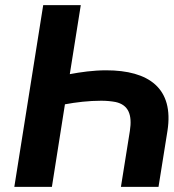

<svg xmlns="http://www.w3.org/2000/svg" viewBox="-20 -731 679 751"><path d="M36 0H183L234 -323C277 -331 327 -337 376 -337C397 -337 416 -335 432 -332C482 -321 498 -283 488 -219L453 0H600L635 -219C661 -386 562 -456 395 -456C345 -456 296 -449 253 -441L296 -711H149Z"/></svg>

Font: Asimov Pro
Style: BdObl
Weight: 700
Designer: Google
Version: Version 2.000980; 2014